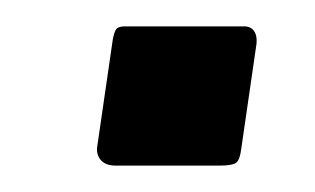

<svg xmlns="http://www.w3.org/2000/svg" viewBox="-20 -447 241 147"><path d="M164.7 -333Q163.7 -324.8 160.9 -322.5Q158 -320.2 147.8 -320.2H68.5Q60.6 -320.2 56.9 -324.8Q53.3 -329.3 54.6 -335.9L66.4 -417.1Q67.7 -423.8 69.6 -425.3Q71.5 -426.8 75.6 -426.8H167Q172.1 -426.8 174.5 -423.2Q177 -419.7 176.4 -413.6Z"/></svg>

Font: Libre Franklin Thin
Style: Italic
Weight: 100
Italic angle: -8°
Designer: Pablo Impallari, Rodrigo Fuenzalida, Nhung Nguyen
Foundry: Impallari Type
Version: Version 3.000